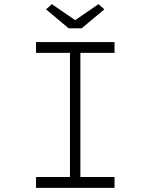

<svg xmlns="http://www.w3.org/2000/svg" viewBox="-20 -902 723 922"><path d="M153 0V-52H316V-648H153V-700H530V-648H366V-52H530V0ZM310 -766 201 -857 229 -882 356 -795H326L453 -882L481 -857L372 -766Z"/></svg>

Font: Lexend Peta ExtraLight
Style: Regular
Weight: 250
Version: Version 1.007